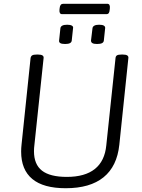

<svg xmlns="http://www.w3.org/2000/svg" viewBox="-20 -991 752 1017"><path d="M328 6Q210 6 151 -43Q92 -92 92 -188Q92 -197 92.5 -206Q93 -215 94 -224L142 -684Q144 -694 151 -698Q158 -702 174 -702H182Q213 -702 211 -684L162 -221Q161 -214 160.5 -206Q160 -198 160 -190Q160 -120 202.5 -87Q245 -54 334 -54Q430 -54 482.5 -96Q535 -138 543 -221L592 -684Q593 -694 600 -698Q607 -702 623 -702H631Q662 -702 660 -684L612 -224Q600 -110 528.5 -52Q457 6 328 6ZM494 -758Q477 -758 469.5 -762.5Q462 -767 462 -776L470 -842Q471 -850 479.5 -855Q488 -860 505 -860Q523 -860 530.5 -855Q538 -850 537 -842L530 -776Q529 -767 520.5 -762.5Q512 -758 494 -758ZM325 -758Q307 -758 299.5 -762.5Q292 -767 293 -776L300 -842Q301 -850 309.5 -855Q318 -860 336 -860Q353 -860 361 -855Q369 -850 367 -842L360 -776Q359 -767 350.5 -762.5Q342 -758 325 -758ZM309 -916Q293 -916 295 -939L296 -948Q298 -971 315 -971H548Q564 -971 562 -948L561 -939Q560 -927 556 -921.5Q552 -916 543 -916Z"/></svg>

Font: Asap Light
Style: Italic
Weight: 300
Italic angle: -6°
Designer: Pablo Cosgaya
Foundry: Omnibus-Type
Version: Version 3.001